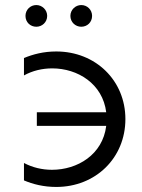

<svg xmlns="http://www.w3.org/2000/svg" viewBox="-20 -735 563 761"><path d="M401 -236C387 -122 287 -62 186 -62C147 -62 109 -71 75 -89V-20C110 -5 153 6 203 6C359 6 477 -109 477 -263C477 -416 359 -531 203 -531C153 -531 111 -520 75 -505V-436C109 -455 148 -464 187 -464C288 -464 387 -403 401 -290H126V-236ZM302 -629C326 -629 345 -647 345 -672C345 -696 326 -715 302 -715C279 -715 259 -696 259 -672C259 -647 279 -629 302 -629ZM124 -629C147 -629 167 -647 167 -672C167 -696 147 -715 124 -715C100 -715 81 -696 81 -672C81 -647 100 -629 124 -629Z"/></svg>

Font: Chess Sans
Style: Regular
Weight: 400
Designer: Wolf Bōese
Foundry: Wolf Bōese
Version: Version 7.223;Glyphs 3.3 (3306)